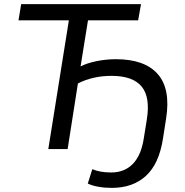

<svg xmlns="http://www.w3.org/2000/svg" viewBox="-20 -725 901 934"><path d="M524 189Q489 189 458.5 183.5Q428 178 407 168L429 98Q466 114 521 114Q585 114 625.5 73Q666 32 679 -49L694 -142Q712 -252 669 -304Q626 -356 523 -356Q431 -356 359 -319L309 0H215L315 -626H70L83 -705H666L652 -626H408L372 -402Q403 -418 449.5 -427.5Q496 -437 544 -437Q684 -437 747.5 -364.5Q811 -292 788 -148L773 -52Q754 72 690 130.5Q626 189 524 189Z"/></svg>

Font: Mulish Medium
Style: Italic
Weight: 500
Italic angle: -9°
Designer: Vernon Adams
Foundry: Vernon Adams
Version: Version 3.603; ttfautohint (v1.8.3)